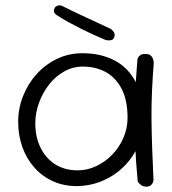

<svg xmlns="http://www.w3.org/2000/svg" viewBox="-20 -699 643 718"><path d="M268 -3Q218 -3 177.5 -21.5Q137 -40 108 -73Q79 -106 63.5 -149.5Q48 -193 48 -243Q48 -294 66.5 -340.5Q85 -387 118 -423Q151 -459 194.5 -479.5Q238 -500 288 -500Q356 -500 407.5 -473.5Q459 -447 488 -391.5Q517 -336 517 -250Q517 -200 497.5 -155.5Q478 -111 444 -77Q410 -43 365 -23.5Q320 -4 268 -3ZM270 -62Q307 -62 340.5 -78Q374 -94 400 -121Q426 -148 441.5 -183.5Q457 -219 457 -258Q457 -324 435 -366.5Q413 -409 375.5 -429.5Q338 -450 289 -450Q253 -450 220.5 -432Q188 -414 164 -383.5Q140 -353 126 -315Q112 -277 112 -238Q112 -187 131.5 -147Q151 -107 186.5 -84.5Q222 -62 270 -62ZM528 -1Q516 -1 509 -6Q502 -11 498.5 -15.5Q495 -20 495 -20Q488 -93 485 -167.5Q482 -242 484.5 -319.5Q487 -397 494 -478Q494 -478 496 -483Q498 -488 505 -493Q512 -498 526 -497Q537 -497 543 -492Q549 -487 551.5 -480Q554 -473 554.5 -468.5Q555 -464 555 -464Q551 -413 548.5 -361Q546 -309 546.5 -255.5Q547 -202 549 -145Q551 -88 554 -26Q554 -26 553.5 -22.5Q553 -19 550.5 -14Q548 -9 542.5 -5Q537 -1 528 -1ZM376 -549Q352 -559 328 -570Q304 -581 281 -592.5Q258 -604 235.5 -616.5Q213 -629 193 -642Q193 -642 190 -644Q187 -646 184.5 -649.5Q182 -653 181.5 -658Q181 -663 184 -669Q188 -675 193 -677Q198 -679 203 -679Q208 -679 211 -677.5Q214 -676 214 -676Q256 -655 300.5 -634.5Q345 -614 394 -591Q394 -591 397 -588.5Q400 -586 403.5 -582Q407 -578 408.5 -571.5Q410 -565 406 -558Q404 -552 399 -550Q394 -548 389 -548Q384 -548 380 -548.5Q376 -549 376 -549Z"/></svg>

Font: Sour Gummy Black ExtraLight
Style: Regular
Weight: 250
Version: Version 1.000